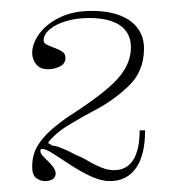

<svg xmlns="http://www.w3.org/2000/svg" viewBox="-20 -743 325 352"><path d="M63 -411Q54 -411 46.5 -416.5Q39 -422 39 -437Q39 -459 48.5 -475Q58 -491 74 -505Q90 -519 108 -531Q172 -572 196 -599Q220 -626 220 -656Q220 -674 211 -686Q202 -698 185 -704Q168 -710 144 -710Q121 -710 102 -704.5Q83 -699 71.5 -689.5Q60 -680 60 -669Q60 -664 66 -661Q72 -658 80.5 -655Q89 -652 94.5 -648Q100 -644 100 -637Q100 -626 89.5 -621Q79 -616 68 -616Q54 -616 46.5 -625Q39 -634 39 -646Q39 -663 52 -681Q65 -699 89.5 -711Q114 -723 148 -723Q179 -723 200.5 -714.5Q222 -706 233 -690.5Q244 -675 244 -654Q244 -613 217 -586.5Q190 -560 154 -541Q131 -529 105.5 -513.5Q80 -498 68 -481L76 -476Q80 -476 86 -474Q92 -472 101 -468Q110 -464 119 -459Q130 -455 141.5 -448Q153 -441 165.5 -436Q178 -431 189 -431Q212 -431 224 -449.5Q236 -468 236 -504H246Q246 -458 229 -434.5Q212 -411 182 -411Q165 -411 146 -420Q127 -429 109.5 -440.5Q92 -452 78 -461Q64 -470 57 -470Q54 -470 54 -466Q54 -461 61 -454.5Q68 -448 75 -440Q82 -432 82 -425Q82 -418 76.5 -414.5Q71 -411 63 -411Z"/></svg>

Font: Kalnia Thin ExtraLight
Style: Regular
Weight: 250
Version: Version 1.105